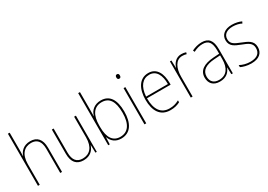

<svg xmlns="http://www.w3.org/2000/svg" viewBox="8 -1587 3390 2425"><g transform="rotate(-30 1703.5 -375.0)"><path d="M109 -495V-760H83V0H109V-301C109 -446 181 -513 277 -513C358 -513 408 -466 408 -351V0H434V-353C434 -478 377 -538 278 -538C179 -538 128 -478 109 -420H107C108 -446 109 -464 109 -495Z M941 -528H915V-227C915 -82 847 -15 747 -15C663 -15 616 -65 616 -179V-528H590V-174C590 -53 643 10 746 10C848 10 896 -51 916 -111H918L921 0H941Z M1134 -509V-760H1108V0H1130L1134 -101H1136C1159 -37 1210 10 1295 10C1434 10 1497 -103 1497 -267C1497 -444 1433 -538 1307 -538C1217 -538 1153 -485 1135 -410H1133C1134 -438 1134 -481 1134 -509ZM1307 -513C1417 -513 1470 -430 1470 -267C1470 -102 1409 -15 1295 -15C1191 -15 1134 -93 1134 -248V-274C1134 -422 1190 -513 1307 -513Z M1650 -722C1630 -722 1624 -706 1624 -690C1624 -673 1630 -658 1649 -658C1670 -658 1676 -672 1676 -690C1676 -706 1672 -722 1650 -722ZM1662 -528H1636V0H1662Z M2000 -538C1866 -538 1802 -416 1802 -261C1802 -100 1866 10 2013 10C2069 10 2112 -1 2154 -23V-51C2102 -24 2066 -15 2013 -15C1891 -15 1827 -105 1828 -269H2173V-295C2173 -427 2124 -538 2000 -538ZM2000 -513C2102 -513 2148 -420 2147 -293H1829C1839 -438 1904 -513 2000 -513Z M2480 -536C2402 -536 2357 -478 2339 -420H2337L2334 -528H2312V0H2338V-290C2338 -410 2383 -510 2480 -510C2504 -510 2523 -507 2541 -501L2548 -525C2528 -532 2505 -536 2480 -536Z M2777 -537C2727 -537 2678 -523 2633 -501L2643 -476C2692 -502 2735 -512 2777 -512C2861 -512 2899 -467 2899 -347V-301L2811 -295C2672 -285 2589 -234 2589 -129C2589 -49 2636 10 2734 10C2831 10 2876 -42 2898 -99H2900L2903 0H2925V-353C2925 -483 2877 -537 2777 -537ZM2812 -271 2899 -277V-220C2898 -98 2849 -14 2734 -14C2659 -14 2617 -57 2617 -129C2617 -220 2690 -263 2812 -271Z M3365 -130C3365 -226 3290 -251 3210 -284C3135 -315 3079 -334 3079 -407C3079 -477 3133 -513 3218 -513C3263 -513 3313 -502 3344 -484L3356 -509C3320 -526 3272 -538 3218 -538C3113 -538 3053 -485 3053 -407C3053 -317 3119 -292 3202 -259C3280 -229 3338 -206 3338 -131C3338 -59 3294 -15 3192 -15C3137 -15 3085 -29 3041 -53V-23C3073 -7 3128 10 3192 10C3308 10 3365 -44 3365 -130Z"/></g></svg>

Font: Noto Sans Sinhala SemiCondensed Thin
Style: Regular
Weight: 100
Width: 4
Designer: Jelle Bosma - Monotype Design Team
Foundry: Monotype Imaging Inc.
Version: Version 2.006